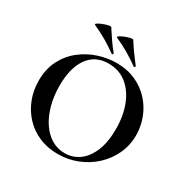

<svg xmlns="http://www.w3.org/2000/svg" viewBox="-181 -972 1128 1148"><g transform="rotate(30 383.0 -398.0)"><path d="M366 12Q294 12 235.5 -13.5Q177 -39 135.5 -84Q94 -129 71.5 -187.5Q49 -246 49 -312Q49 -393 80.5 -454Q112 -515 164 -555.5Q216 -596 278 -616Q340 -636 401 -636Q475 -636 533.5 -609.5Q592 -583 633 -538Q674 -493 695.5 -436Q717 -379 717 -319Q717 -249 689 -189Q661 -129 612.5 -84Q564 -39 500.5 -13.5Q437 12 366 12ZM399 -13Q455 -13 499 -45Q543 -77 568.5 -139Q594 -201 594 -290Q594 -382 566 -454Q538 -526 486 -567.5Q434 -609 361 -609Q270 -609 221 -540Q172 -471 172 -349Q172 -276 189 -214.5Q206 -153 236.5 -107.5Q267 -62 308.5 -37.5Q350 -13 399 -13ZM499 -668Q504 -666 507 -670Q510 -674 507 -678Q482 -710 459 -742Q436 -774 417 -805Q415 -810 398.5 -806.5Q382 -803 362.5 -795.5Q343 -788 331 -780Q319 -772 327 -768Q378 -745 418.5 -721Q459 -697 499 -668ZM347 -668Q352 -666 354.5 -670Q357 -674 355 -678Q329 -709 307 -741.5Q285 -774 265 -805Q263 -810 246.5 -806.5Q230 -803 210.5 -795.5Q191 -788 179 -780Q167 -772 175 -768Q226 -745 266.5 -721Q307 -697 347 -668Z"/></g></svg>

Font: Cormorant Infant Light
Style: Bold
Weight: 700
Version: Version 4.001